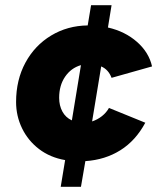

<svg xmlns="http://www.w3.org/2000/svg" viewBox="-20 -720 606 740"><path d="M231 -103Q173 -113 130.5 -145.5Q88 -178 65 -225.5Q42 -273 42 -327Q42 -412 78 -478.5Q114 -545 177 -583Q240 -621 318 -622L331 -700H410L396 -614Q462 -599 508 -558.5Q554 -518 566 -464L410 -420Q398 -452 370 -464L335 -252Q356 -259 373 -272.5Q390 -286 400 -304L540 -247Q503 -178 444 -141Q385 -104 309 -99L292 0H214ZM257 -256 292 -469Q254 -458 231 -424.5Q208 -391 208 -343Q208 -313 220.5 -290Q233 -267 257 -256Z"/></svg>

Font: Oak Sans ExtraBold
Style: Italic
Weight: 800
Italic angle: -9.49998°
Foundry: Erik Kennedy, Walven
Version: Version 1.000